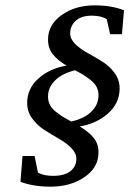

<svg xmlns="http://www.w3.org/2000/svg" viewBox="-20 -700 503 728"><path d="M171.9 7.8Q106.4 7.8 57.6 -10.7L65.4 -108.4H111.3L124 -44.9Q148.9 -33.2 180.7 -33.2Q225.1 -33.2 247.3 -51.3Q269.5 -69.3 269.5 -97.7Q269.5 -119.6 250.2 -138.9Q231 -158.2 203.6 -173.8Q176.3 -189.5 148.9 -206.8Q121.6 -224.1 102.3 -250.5Q83 -276.9 83 -309.6Q83 -364.7 126.2 -402.8Q169.4 -440.9 232.4 -451.2Q199.2 -470.7 180.7 -493.7Q162.1 -516.6 162.1 -549.8Q162.1 -606.4 213.9 -643.1Q265.6 -679.7 338.9 -679.7Q402.8 -679.7 450.2 -661.1L442.4 -570.3H397.5L384.8 -627Q364.3 -640.6 328.1 -640.6Q288.6 -640.6 267.3 -621.3Q246.1 -602.1 246.1 -573.2Q246.1 -551.8 265.4 -533Q284.7 -514.2 312.3 -499Q339.8 -483.9 367.4 -466.8Q395 -449.7 414.3 -423.6Q433.6 -397.5 433.6 -365.2Q433.6 -308.6 389.6 -269.8Q345.7 -231 282.2 -220.7Q316.4 -200.2 335 -177.5Q353.5 -154.8 353.5 -122.1Q353.5 -64.9 300.5 -28.6Q247.6 7.8 171.9 7.8ZM162.1 -334Q162.1 -317.4 168.7 -303.5Q175.3 -289.6 190.2 -277.6Q205.1 -265.6 216.3 -258.5Q227.5 -251.5 250 -239.3Q299.3 -250 326.4 -276.6Q353.5 -303.2 353.5 -338.9Q353.5 -355.5 346.9 -369.1Q340.3 -382.8 325 -395.3Q309.6 -407.7 298.6 -414.6Q287.6 -421.4 264.6 -433.6Q215.3 -421.4 188.7 -395Q162.1 -368.7 162.1 -334Z"/></svg>

Font: Crimson Pro
Style: Italic
Weight: 400
Italic angle: -12°
Designer: Jacques Le Bailly
Foundry: Baron von Fonthausen
Version: Version 1.003